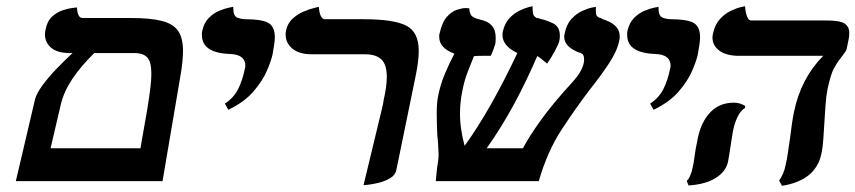

<svg xmlns="http://www.w3.org/2000/svg" viewBox="-20 -584 2758 619"><path d="M31 0 93 -264Q98 -283 117 -309Q136 -335 162.5 -362.5Q189 -390 214 -413H205Q165 -413 145 -430Q125 -447 125 -473Q125 -477 125.5 -481Q126 -485 127 -489Q132 -516 148 -530.5Q164 -545 182.5 -551Q201 -557 214.5 -558.5Q228 -560 228 -560Q230 -526 246 -526H400Q465 -526 502 -516.5Q539 -507 554.5 -484Q570 -461 570 -420Q570 -404 568 -384Q566 -364 562 -341L504 0ZM413 -413H284Q241 -371 213.5 -330Q186 -289 176 -247L143 -106H433Q438 -138 444 -170Q450 -202 455 -233Q461 -270 464.5 -298Q468 -326 468 -346Q468 -384 455 -398.5Q442 -413 413 -413Z M716 -230 705 -250Q733 -268 747.5 -296.5Q762 -325 769 -361Q770 -364 770.5 -366.5Q771 -369 771 -372Q771 -408 722 -410Q631 -413 631 -471Q631 -475 631 -478Q631 -481 632 -485Q638 -511 653.5 -526.5Q669 -542 687.5 -549.5Q706 -557 719 -559.5Q732 -562 732 -562V-558Q732 -532 745.5 -527Q759 -522 773 -522Q823 -522 844.5 -510.5Q866 -499 866 -464Q866 -454 864 -440.5Q862 -427 859 -410Q855 -390 841 -357Q827 -324 797.5 -289.5Q768 -255 716 -230Z M1152 13 1212 -236Q1214 -243 1215 -249.5Q1216 -256 1217 -262Q1227 -305 1227 -336Q1227 -376 1209.5 -392.5Q1192 -409 1157 -409H985Q945 -409 923 -427Q901 -445 901 -472Q901 -475 901 -478Q901 -481 902 -485Q907 -509 923.5 -524Q940 -539 959.5 -547Q979 -555 993.5 -558.5Q1008 -562 1008 -562Q1009 -544 1014 -533Q1019 -522 1028 -522H1153Q1249 -522 1289.5 -501.5Q1330 -481 1330 -420Q1330 -389 1321 -344L1258 -37Q1255 -20 1238.5 -10Q1222 0 1202 5Q1182 10 1167 11.5Q1152 13 1152 13Z M1976 -451Q1969 -418 1942 -377.5Q1915 -337 1880 -293Q1838 -238 1791.5 -167.5Q1745 -97 1717 0H1385Q1386 -16 1387.5 -27.5Q1389 -39 1390 -49Q1392 -59 1393 -67.5Q1394 -76 1394 -83V-88Q1393 -104 1392.5 -118Q1392 -132 1390 -145Q1389 -165 1388.5 -183.5Q1388 -202 1388 -218Q1388 -234 1389 -248.5Q1390 -263 1393 -277Q1400 -312 1414.5 -346.5Q1429 -381 1445 -411Q1396 -429 1396 -465Q1396 -467 1396 -470Q1396 -473 1397 -475Q1405 -512 1420.5 -529.5Q1436 -547 1453 -552.5Q1470 -558 1481 -558Q1486 -558 1489.5 -557.5Q1493 -557 1493 -557Q1494 -540 1500.5 -533Q1507 -526 1527 -521Q1578 -511 1578 -464Q1578 -460 1578 -454.5Q1578 -449 1577 -443Q1575 -436 1570.5 -423.5Q1566 -411 1562 -404Q1551 -404 1533.5 -404Q1516 -404 1509 -403H1508Q1498 -379 1487.5 -351.5Q1477 -324 1471 -293Q1467 -274 1465 -255.5Q1463 -237 1463 -219Q1463 -192 1467 -165.5Q1471 -139 1478 -114Q1520 -172 1562.5 -247Q1605 -322 1648 -413Q1600 -436 1600 -471Q1600 -478 1601 -482Q1607 -509 1622 -525Q1637 -541 1654.5 -549.5Q1672 -558 1684.5 -561Q1697 -564 1697 -564Q1697 -538 1701.5 -533Q1706 -528 1710 -526Q1712 -526 1714.5 -525.5Q1717 -525 1718 -525Q1719 -524 1720 -523.5Q1721 -523 1722 -523Q1742 -519 1763.5 -508.5Q1785 -498 1785 -468Q1785 -464 1784.5 -460Q1784 -456 1783 -451Q1781 -442 1768 -418Q1755 -394 1744 -379Q1727 -393 1721 -397.5Q1715 -402 1712 -403Q1679 -326 1638.5 -250.5Q1598 -175 1549 -106H1666Q1684 -141 1722.5 -195Q1761 -249 1828 -322Q1856 -353 1862 -381Q1863 -385 1863 -388Q1863 -391 1863 -393Q1863 -406 1857.5 -410Q1852 -414 1848 -415V-414Q1799 -433 1799 -465Q1799 -471 1800 -474Q1806 -505 1822 -522.5Q1838 -540 1856.5 -548.5Q1875 -557 1888 -559.5Q1901 -562 1901 -562V-551Q1901 -536 1904.5 -532.5Q1908 -529 1912 -527Q1919 -526 1921 -524H1919Q1919 -524 1919.5 -523.5Q1920 -523 1921 -523Q1931 -520 1944 -514Q1957 -508 1967.5 -496.5Q1978 -485 1978 -465Q1978 -461 1977.5 -458Q1977 -455 1976 -451Z M2087 -230 2076 -250Q2104 -268 2118.5 -296.5Q2133 -325 2140 -361Q2141 -364 2141.5 -366.5Q2142 -369 2142 -372Q2142 -408 2093 -410Q2002 -413 2002 -471Q2002 -475 2002 -478Q2002 -481 2003 -485Q2009 -511 2024.5 -526.5Q2040 -542 2058.5 -549.5Q2077 -557 2090 -559.5Q2103 -562 2103 -562V-558Q2103 -532 2116.5 -527Q2130 -522 2144 -522Q2194 -522 2215.5 -510.5Q2237 -499 2237 -464Q2237 -454 2235 -440.5Q2233 -427 2230 -410Q2226 -390 2212 -357Q2198 -324 2168.5 -289.5Q2139 -255 2087 -230Z M2648 -297Q2643 -271 2641.5 -245Q2640 -219 2638 -193Q2636 -165 2634.5 -138Q2633 -111 2628 -88Q2610 -2 2501 15L2492 -2Q2499 -12 2504.5 -24.5Q2510 -37 2513 -53Q2517 -68 2520 -91Q2523 -114 2527 -138Q2533 -190 2540 -224Q2562 -331 2634 -404H2363Q2322 -404 2299.5 -420.5Q2277 -437 2277 -463Q2277 -467 2277.5 -470Q2278 -473 2279 -477Q2285 -505 2301 -522.5Q2317 -540 2336 -549Q2355 -558 2368.5 -561Q2382 -564 2382 -564Q2383 -546 2388 -532Q2393 -518 2401 -518H2645Q2688 -518 2703 -508Q2718 -498 2718 -478Q2718 -473 2717.5 -467.5Q2717 -462 2716 -457L2711 -433Q2710 -423 2703.5 -414.5Q2697 -406 2689 -395Q2679 -383 2668.5 -363.5Q2658 -344 2648 -297ZM2343 -161Q2342 -154 2339.5 -140Q2337 -126 2335 -111Q2333 -96 2330.5 -82Q2328 -68 2327 -62Q2320 -31 2288 -10.5Q2256 10 2200 14L2194 -1Q2200 -6 2205.5 -18.5Q2211 -31 2213 -44Q2215 -51 2217 -64Q2219 -77 2221 -92Q2223 -106 2226 -119.5Q2229 -133 2230 -140Q2241 -192 2270.5 -222.5Q2300 -253 2346 -253Q2366 -253 2383 -242L2381 -235Q2368 -228 2358 -207.5Q2348 -187 2343 -161Z"/></svg>

Font: Libertinus Serif Semibold Italic
Style: Regular
Weight: 600
Italic angle: -11.5°
Designer: Philipp H. Poll, Khaled Hosny
Foundry: Caleb Maclennan
Version: Version 7.051;RELEASE